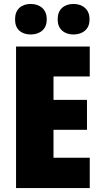

<svg xmlns="http://www.w3.org/2000/svg" viewBox="-20 -949 511 969"><path d="M61 0V-714H433V-563H250V-445H419V-294H250V-153H433V0ZM135 -929Q171 -929 193.5 -908.5Q216 -888 216 -851Q216 -815 193.5 -795Q171 -775 135 -775Q99 -775 77.5 -794.5Q56 -814 56 -851Q56 -889 77.5 -909Q99 -929 135 -929ZM351 -929Q387 -929 409.5 -908.5Q432 -888 432 -851Q432 -815 409.5 -795Q387 -775 351 -775Q315 -775 293 -795Q271 -815 271 -851Q271 -889 293 -909Q315 -929 351 -929Z"/></svg>

Font: Noto Sans Display Black Narrow
Style: Regular
Weight: 900
Width: 4
Designer: Monotype Design team
Foundry: Monotype Imaging Inc.
Version: Version 1.000